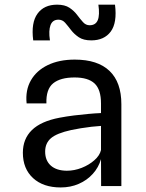

<svg xmlns="http://www.w3.org/2000/svg" viewBox="-20 -818 640 844"><path d="M247 6Q170 6 125.2 -35.2Q80.5 -76.5 80.5 -146.5Q80.5 -207.5 120.2 -246.2Q160 -285 241.5 -300.5Q273 -306.5 305.5 -310.5Q338 -314.5 368.5 -317.2Q399 -320 424 -321V-363Q424 -424.5 395.8 -451Q367.5 -477.5 308 -477.5Q245.5 -477.5 213.8 -451.8Q182 -426 184 -363.5H97Q91 -421.5 115.8 -464.8Q140.5 -508 190.2 -532Q240 -556 308.5 -556Q409.5 -556 461.5 -506.2Q513.5 -456.5 513.5 -360V0H424.5L424 -118.5Q413.5 -82 388 -53.8Q362.5 -25.5 326.2 -9.8Q290 6 247 6ZM273.5 -67.5Q307 -67.5 339.2 -80.2Q371.5 -93 395 -113.8Q418.5 -134.5 424 -158.5V-264.5Q406 -263.5 382.2 -260.8Q358.5 -258 335 -254.2Q311.5 -250.5 293.5 -246.5Q229.5 -232.5 204 -210.5Q178.5 -188.5 178.5 -151.5Q178.5 -112.5 203.2 -90.2Q228 -68 273.5 -67.5ZM381 -640.5Q347 -640.5 326.5 -654.2Q306 -668 292.2 -686Q278.5 -704 266.5 -717.8Q254.5 -731.5 237 -731.5Q211 -731.5 202 -707.5Q193 -683.5 199.5 -640.5H126Q116 -718 144.8 -757.8Q173.5 -797.5 231 -797.5Q265 -797.5 285.5 -783.8Q306 -770 319.2 -752.2Q332.5 -734.5 344.8 -720.8Q357 -707 374 -707Q400.5 -707 409.8 -729.5Q419 -752 412.5 -797.5H485.5Q495.5 -718 466.8 -679.2Q438 -640.5 381 -640.5Z"/></svg>

Font: Spline Sans Mono
Style: Regular
Weight: 400
Monospace: yes
Designer: Eben Sorkin, Mirko Velimirovic
Foundry: Sorkin Type
Version: Version 1.004